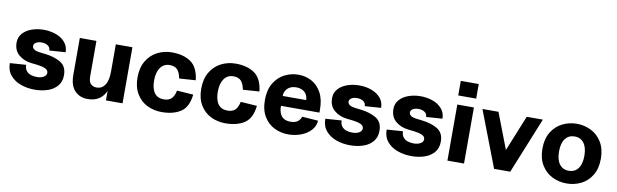

<svg xmlns="http://www.w3.org/2000/svg" viewBox="-46 -1190 5418 1686"><g transform="rotate(10 2663.5 -347.0)"><path d="M30 -176 174 -186Q174 -153 190 -133Q206 -113 231 -105Q256 -97 284 -97Q322 -97 345.5 -111.5Q369 -126 369 -148Q369 -174 340.5 -186Q312 -198 269 -203L215 -209Q148 -217 102.5 -256Q57 -295 57 -365Q57 -413 87.5 -447Q118 -481 167.5 -498.5Q217 -516 274 -516Q332 -516 382.5 -498Q433 -480 464.5 -443.5Q496 -407 496 -355L352 -345Q352 -373 329.5 -388Q307 -403 274 -403Q244 -403 224.5 -391Q205 -379 205 -360Q205 -342 221.5 -330.5Q238 -319 269 -315L321 -309Q403 -300 460 -266.5Q517 -233 517 -153Q517 -96 485 -58Q453 -20 400 -2Q347 16 284 16Q219 16 161.5 -4Q104 -24 67 -67Q30 -110 30 -176Z M597 -171V-500H745V-187Q745 -134 766 -115.5Q787 -97 817 -97Q864 -97 891 -137Q918 -177 918 -257L944 -237Q944 -156 924 -99.5Q904 -43 862 -13.5Q820 16 756 16Q685 16 641 -31Q597 -78 597 -171ZM918 -500H1066V0H918Z M1156 -247Q1156 -335 1192.5 -395.5Q1229 -456 1288.5 -486Q1348 -516 1417 -516Q1521 -516 1586 -470.5Q1651 -425 1664 -311L1518 -301Q1507 -356 1484 -379.5Q1461 -403 1417 -403Q1364 -403 1334 -361Q1304 -319 1304 -248Q1304 -173 1332.5 -135Q1361 -97 1417 -97Q1457 -97 1482 -118.5Q1507 -140 1518 -193L1664 -183Q1652 -71 1586.5 -27.5Q1521 16 1417 16Q1347 16 1288 -12.5Q1229 -41 1192.5 -100.5Q1156 -160 1156 -247Z M1724 -247Q1724 -335 1760.5 -395.5Q1797 -456 1856.5 -486Q1916 -516 1985 -516Q2089 -516 2154 -470.5Q2219 -425 2232 -311L2086 -301Q2075 -356 2052 -379.5Q2029 -403 1985 -403Q1932 -403 1902 -361Q1872 -319 1872 -248Q1872 -173 1900.5 -135Q1929 -97 1985 -97Q2025 -97 2050 -118.5Q2075 -140 2086 -193L2232 -183Q2220 -71 2154.5 -27.5Q2089 16 1985 16Q1915 16 1856 -12.5Q1797 -41 1760.5 -100.5Q1724 -160 1724 -247Z M2292 -247Q2292 -337 2328.5 -397.5Q2365 -458 2423 -487Q2481 -516 2545 -516Q2608 -516 2662 -487.5Q2716 -459 2749.5 -398.5Q2783 -338 2783 -247V-220H2440Q2440 -180 2451.5 -152.5Q2463 -125 2486.5 -111Q2510 -97 2545 -97Q2591 -97 2612.5 -116.5Q2634 -136 2640 -158L2783 -148Q2781 -100 2747 -62.5Q2713 -25 2659.5 -4.5Q2606 16 2545 16Q2480 16 2422.5 -11.5Q2365 -39 2328.5 -98Q2292 -157 2292 -247ZM2545 -403Q2511 -403 2487.5 -390Q2464 -377 2452 -355.5Q2440 -334 2440 -308H2649Q2649 -334 2637.5 -355.5Q2626 -377 2602.5 -390Q2579 -403 2545 -403Z M2843 -176 2987 -186Q2987 -153 3003 -133Q3019 -113 3044 -105Q3069 -97 3097 -97Q3135 -97 3158.5 -111.5Q3182 -126 3182 -148Q3182 -174 3153.5 -186Q3125 -198 3082 -203L3028 -209Q2961 -217 2915.5 -256Q2870 -295 2870 -365Q2870 -413 2900.5 -447Q2931 -481 2980.5 -498.5Q3030 -516 3087 -516Q3145 -516 3195.5 -498Q3246 -480 3277.5 -443.5Q3309 -407 3309 -355L3165 -345Q3165 -373 3142.5 -388Q3120 -403 3087 -403Q3057 -403 3037.5 -391Q3018 -379 3018 -360Q3018 -342 3034.5 -330.5Q3051 -319 3082 -315L3134 -309Q3216 -300 3273 -266.5Q3330 -233 3330 -153Q3330 -96 3298 -58Q3266 -20 3213 -2Q3160 16 3097 16Q3032 16 2974.5 -4Q2917 -24 2880 -67Q2843 -110 2843 -176Z M3390 -176 3534 -186Q3534 -153 3550 -133Q3566 -113 3591 -105Q3616 -97 3644 -97Q3682 -97 3705.5 -111.5Q3729 -126 3729 -148Q3729 -174 3700.5 -186Q3672 -198 3629 -203L3575 -209Q3508 -217 3462.5 -256Q3417 -295 3417 -365Q3417 -413 3447.5 -447Q3478 -481 3527.5 -498.5Q3577 -516 3634 -516Q3692 -516 3742.5 -498Q3793 -480 3824.5 -443.5Q3856 -407 3856 -355L3712 -345Q3712 -373 3689.5 -388Q3667 -403 3634 -403Q3604 -403 3584.5 -391Q3565 -379 3565 -360Q3565 -342 3581.5 -330.5Q3598 -319 3629 -315L3681 -309Q3763 -300 3820 -266.5Q3877 -233 3877 -153Q3877 -96 3845 -58Q3813 -20 3760 -2Q3707 16 3644 16Q3579 16 3521.5 -4Q3464 -24 3427 -67Q3390 -110 3390 -176Z M3963 -500H4111V0H3963ZM3957 -710H4117V-580H3957Z M4582 -500H4726L4523 0H4379ZM4187 -500H4330L4522 0H4379Z M4766 -249.5Q4766 -337 4803 -397Q4840 -457 4899.4 -486.5Q4958.7 -516 5026.9 -516Q5095 -516 5154.5 -486.5Q5214 -457 5250.5 -397Q5287 -337 5287 -249.5Q5287 -162 5250.5 -102Q5214 -42 5154.6 -13Q5095.3 16 5027.1 16Q4959 16 4899.5 -13Q4840 -42 4803 -102Q4766 -162 4766 -249.5ZM5140 -250Q5140 -324 5110 -363.5Q5080 -403 5027 -403Q4974 -403 4944 -363.5Q4914 -324 4914 -250Q4914 -176 4944 -136.5Q4974 -97 5027 -97Q5080 -97 5110 -136.5Q5140 -176 5140 -250Z"/></g></svg>

Font: Uncut Sans VF
Style: Regular
Weight: 400
Designer: Kasper Nordkvist
Foundry: Uncut Type
Version: Version 1.100;FEAKit 1.0